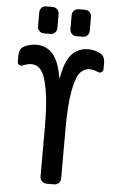

<svg xmlns="http://www.w3.org/2000/svg" viewBox="-62 -992 624 1033"><g transform="rotate(5 250.0 -475.0)"><path d="M320.3 -950.2H355.5Q370.1 -950.2 379.9 -939.9Q389.6 -929.7 389.6 -915V-839.8Q389.6 -825.2 379.9 -814.9Q370.1 -804.7 355.5 -804.7H320.3Q305.7 -804.7 295.4 -814.9Q285.2 -825.2 285.2 -839.8V-915Q285.2 -929.7 295.4 -939.9Q305.7 -950.2 320.3 -950.2ZM179.7 -950.2Q194.3 -950.2 204.6 -939.9Q214.8 -929.7 214.8 -915V-839.8Q214.8 -825.2 205.1 -814.9Q195.3 -804.7 179.7 -804.7H144.5Q129.9 -804.7 120.1 -814.9Q110.4 -825.2 110.4 -839.8V-915Q110.4 -929.7 120.1 -939.9Q129.9 -950.2 144.5 -950.2ZM47.9 -623Q38.1 -618.2 28.3 -623.5Q18.6 -628.9 18.6 -639.6V-674.8Q18.6 -713.9 48.8 -726.6Q78.1 -739.3 108.4 -740.2Q165 -740.2 199.7 -700.7Q234.4 -661.1 249 -571.3Q249 -570.3 250 -570.3Q251 -570.3 251 -571.3Q265.6 -661.1 300.3 -700.7Q335 -740.2 391.6 -740.2Q421.9 -740.2 451.2 -726.6Q481.4 -713.9 481.4 -674.8V-639.6Q481.4 -628.9 471.7 -623.5Q461.9 -618.2 452.1 -623Q426.8 -633.8 408.2 -633.8Q375 -633.8 353.5 -606Q332 -578.1 318.8 -502.4Q305.7 -426.8 305.7 -299.8V-35.2Q305.7 -20.5 295.4 -10.3Q285.2 0 269.5 0H230.5Q215.8 0 205.1 -9.8Q194.3 -19.5 194.3 -35.2V-299.8Q194.3 -426.8 181.2 -502.4Q168 -578.1 146.5 -606Q125 -633.8 91.8 -633.8Q73.2 -633.8 47.9 -623Z"/></g></svg>

Font: Rounded-L Mgen+ 1m medium
Style: Regular
Weight: 500
Designer: [Source Han Sans]
Ryoko NISHIZUKA  (kana & ideographs); Paul D. Hunt (Latin, Greek & Cyrillic); Wenlong ZHANG  (bopomofo
Version: Version 1.059.20150602